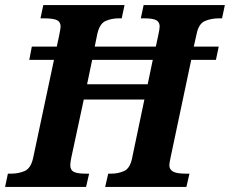

<svg xmlns="http://www.w3.org/2000/svg" viewBox="-42 -734 903 754"><path d="M-22 0 -11 -52H1Q31 -52 55 -62.5Q79 -73 88 -113L170 -499H73L83 -551H181L190 -593Q196 -622 196 -630Q196 -647 182.5 -654.5Q169 -662 129 -662H117L128 -714H447L436 -662H424Q396 -662 372.5 -651.5Q349 -641 340 -600L330 -551H570L580 -598Q585 -621 585 -630Q585 -647 572 -654.5Q559 -662 524 -662H511L522 -714H841L830 -662H818Q788 -662 763 -651.5Q738 -641 730 -600L719 -551H817L806 -499H709L628 -116Q626 -106 624.5 -98Q623 -90 623 -85Q623 -69 637 -60.5Q651 -52 689 -52H702L690 0H371L383 -52H395Q422 -52 445.5 -62.5Q469 -73 477 -114L525 -343H287L238 -115Q236 -106 235 -98Q234 -90 234 -85Q234 -66 248 -59Q262 -52 295 -52H308L296 0ZM300 -403H538L558 -499H320Z"/></svg>

Font: Noto Serif SemiCondensed
Style: Bold Italic
Weight: 700
Width: 4
Italic angle: -12°
Designer: Monotype Design Team
Foundry: Monotype Imaging Inc.
Version: Version 2.014